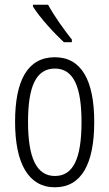

<svg xmlns="http://www.w3.org/2000/svg" viewBox="-20 -785 464 815"><path d="M184 -765H120V-757C149 -710 212 -642 251 -606H285V-617C252 -659 212 -714 184 -765ZM380 -267C380 -443 326 -542 213 -542C98 -542 44 -445 44 -268C44 -91 101 10 213 10C326 10 380 -90 380 -267ZM99 -268C99 -416 132 -494 213 -494C294 -494 326 -413 326 -267C326 -112 291 -38 213 -38C134 -38 99 -117 99 -268Z"/></svg>

Font: Noto Sans Gurmukhi UI ExtraCondensed Light
Style: Regular
Weight: 300
Width: 2
Designer: Jelle Bosma - Monotype Design Team
Foundry: Monotype Imaging Inc.
Version: Version 2.004